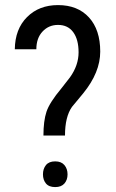

<svg xmlns="http://www.w3.org/2000/svg" viewBox="-20 -741 462 766"><path d="M153.3 -200.2Q153.3 -258.8 165.5 -295.4Q177.7 -332 225.1 -388.7L259.3 -432.6Q293.5 -480.5 293.5 -532.2Q293.5 -583.5 272.2 -612.5Q251 -641.6 211.4 -641.6Q174.3 -641.6 149.7 -615.2Q125 -588.9 125 -544.4H39.1Q40 -625 87.9 -672.9Q135.7 -720.7 211.4 -720.7Q290 -720.7 335 -671.4Q379.9 -622.1 379.9 -535.2Q379.9 -452.1 312 -368.7L267.1 -314.5Q239.3 -274.9 239.3 -200.2ZM200.2 -97.2Q224.6 -97.2 237.1 -82.3Q249.5 -67.4 249.5 -45.4Q249.5 -23.4 237.1 -9Q224.6 5.4 200.2 5.4Q175.3 5.4 163.3 -9Q151.4 -23.4 151.4 -45.4Q151.4 -67.4 163.3 -82.3Q175.3 -97.2 200.2 -97.2Z"/></svg>

Font: Roboto Condensed
Style: Regular
Weight: 400
Designer: Google
Version: Version 2.001047; 2015